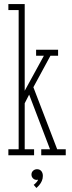

<svg xmlns="http://www.w3.org/2000/svg" viewBox="-20 -770 355 952"><path d="M21.5 0V-30H72.5V-720H21.5V-750H102.5V-320L197.5 -493.5H159V-523.5H268V-493.5H230L145.5 -337.5L263.5 -30H306V0H184.5V-30H228L124.5 -301L102.5 -258V-30H149V0ZM160.5 162 147 146.5Q152 143.5 160.2 134.5Q168.5 125.5 168.5 120Q167.5 122 162.5 122Q151 122 143.5 114.2Q136 106.5 136 95.5Q136 84 144.2 76.5Q152.5 69 163.5 69Q177 69 184.8 78.2Q192.5 87.5 192.5 102Q192.5 115.5 187.5 127Q182.5 138.5 175 147.2Q167.5 156 160.5 162Z"/></svg>

Font: Imbue Thin 10pt Thin
Style: Regular
Weight: 250
Version: Version 1.102